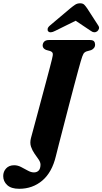

<svg xmlns="http://www.w3.org/2000/svg" viewBox="-106 -943 622 1166"><path d="M384 -569.5Q379.5 -555 368.8 -515Q358 -475 343.2 -419.5Q328.5 -364 312.2 -301.5Q296 -239 280.5 -179Q265 -119 252.5 -70.8Q240 -22.5 233.5 4.5Q210 103.5 151 153.5Q92 203.5 10.5 203.5Q-38 203.5 -62.2 181Q-86.5 158.5 -86.5 126Q-86.5 99 -68.8 79.8Q-51 60.5 -19.5 60.5Q1 60.5 22 71.2Q43 82 62.8 93Q82.5 104 100 104Q118 104 128.8 92.8Q139.5 81.5 140 57.5Q140 42 128.5 25.5Q117 9 103.5 -10.2Q90 -29.5 82.2 -52.5Q74.5 -75.5 82 -104.5Q86 -120 96 -156.5Q106 -193 119 -241.8Q132 -290.5 146.2 -343.5Q160.5 -396.5 173.5 -445.2Q186.5 -494 196.2 -530.8Q206 -567.5 209.5 -583Q216.5 -609.5 214.2 -618.8Q212 -628 198.5 -633L173.5 -640Q153 -649 153 -666.5Q153.5 -681.5 163 -690.8Q172.5 -700 192 -700H439Q458.5 -700 465 -692Q471.5 -684 471.5 -672Q471.5 -659.5 464.2 -651Q457 -642.5 447 -638.5L420 -631Q407 -626.5 400.8 -616.2Q394.5 -606 384 -569.5ZM229 -755.5Q198.5 -739.5 186.5 -753Q181.5 -759 183.5 -768.8Q185.5 -778.5 199 -789.5L320.5 -892Q337.5 -906 350.5 -914.5Q363.5 -923 380.5 -923Q397 -923 405.5 -914.5Q414 -906 423.5 -892L491 -787.5Q498 -777 494.5 -767.5Q491 -758 484 -752.5Q466 -740 445.5 -755.5L353.5 -817Z"/></svg>

Font: Fraunces 72pt S050
Style: Bold Italic
Weight: 700
Italic angle: -16°
Version: Version 1.000; ttfautohint (v1.8.3)